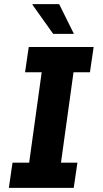

<svg xmlns="http://www.w3.org/2000/svg" viewBox="-20 -915 501 935"><path d="M418 -563H338L277 -123H357L339 0H23L41 -123H122L183 -563H102L120 -686H436ZM340 -750H239L138 -892L139 -895H268Z"/></svg>

Font: Chivo
Style: Bold Italic
Weight: 700
Italic angle: -8.05°
Designer: Hector Gatti
Foundry: Omnibus-Type
Version: Version 1.007